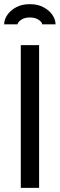

<svg xmlns="http://www.w3.org/2000/svg" viewBox="-30 -903 287 923"><path d="M70 0V-686H158V0ZM-10 -786Q-10 -809 5 -831Q20 -853 47.5 -868Q75 -883 113 -883Q152 -883 179.5 -868Q207 -853 222 -831Q237 -809 237 -786H173Q172 -797 155.5 -808Q139 -819 113 -819Q88 -819 72 -808Q56 -797 54 -786Z"/></svg>

Font: Archivo Narrow
Style: Regular
Weight: 400
Designer: Hector Gatti
Foundry: Omnibus-Type
Version: Version 3.002